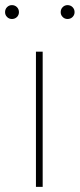

<svg xmlns="http://www.w3.org/2000/svg" viewBox="-52 -730 311 750"><path d="M114.7 -528.3C114.7 -528.3 88.4 -528.3 88.4 -528.3C88.4 -528.3 88.4 0 88.4 0C88.4 0 114.7 0 114.7 0C114.7 0 114.7 -528.3 114.7 -528.3ZM-32.2 -682.6C-32.2 -675.3 -29.8 -668.9 -24.4 -663.6C-19 -658.2 -12.7 -655.8 -5.4 -655.8C2 -655.8 8.8 -658.2 14.2 -663.6C19.5 -668.9 22 -675.3 22 -682.6C22 -689.9 19.5 -696.8 14.2 -702.1C8.8 -707.5 2 -710 -5.4 -710C-12.7 -710 -19 -707.5 -24.4 -702.1C-29.8 -696.8 -32.2 -689.9 -32.2 -682.6C-32.2 -682.6 -32.2 -682.6 -32.2 -682.6ZM185.1 -682.6C185.1 -675.3 187.5 -668.9 192.9 -663.6C198.2 -658.2 204.6 -655.8 211.9 -655.8C219.2 -655.8 226.1 -658.2 231.4 -663.6C236.8 -668.9 239.3 -675.3 239.3 -682.6C239.3 -689.9 236.8 -696.8 231.4 -702.1C226.1 -707.5 219.2 -710 211.9 -710C204.6 -710 198.2 -707.5 192.9 -702.1C187.5 -696.8 185.1 -689.9 185.1 -682.6C185.1 -682.6 185.1 -682.6 185.1 -682.6Z"/></svg>

Font: WOX
Style: Regular
Weight: 500
Designer: Google
Foundry: ""
Version: ""